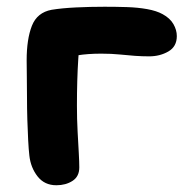

<svg xmlns="http://www.w3.org/2000/svg" viewBox="-20 -539 548 569"><path d="M147 10Q112 10 91.5 -16Q71 -42 67 -78Q65 -95 63.5 -123Q62 -151 61 -184.5Q60 -218 60 -251Q60 -284 59.5 -312.5Q59 -341 59 -360Q59 -423 74.5 -462.5Q90 -502 133 -510Q164 -515 205.5 -517Q247 -519 290 -519Q323 -519 355.5 -518Q388 -517 416 -512Q444 -507 462 -497Q484 -485 494 -467.5Q504 -450 504 -432Q504 -401 479 -386.5Q454 -372 422 -372Q401 -372 380 -373.5Q359 -375 335 -377.5Q311 -380 280 -380Q240 -380 209.5 -375Q179 -370 143 -362L216 -420Q214 -395 212 -364.5Q210 -334 209 -299.5Q208 -265 208 -226Q208 -185 210 -149Q212 -113 213.5 -85.5Q215 -58 215 -43Q215 -16 195 -3Q175 10 147 10Z"/></svg>

Font: Shantell Sans
Style: Bold
Weight: 700
Designer: Stephen Nixon, Anya Danilova, Shantell Martin
Foundry: Arrow Type
Version: Version 1.011;[c5ecc13dd]